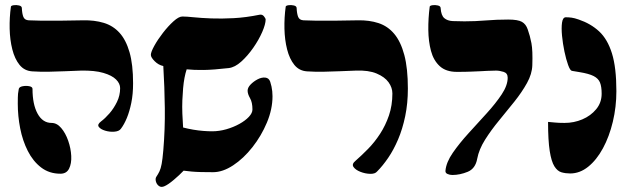

<svg xmlns="http://www.w3.org/2000/svg" viewBox="-20 -672 2471 756"><path d="M456 -165Q449 -155 430.5 -153.5Q412 -152 394 -157.5Q376 -163 369 -172.5Q362 -182 378 -194Q394 -206 411 -225.5Q428 -245 440.5 -270.5Q453 -296 453 -325Q453 -343 437 -359Q421 -375 387 -385Q353 -395 299 -394Q268 -393 235.5 -391.5Q203 -390 170.5 -389.5Q138 -389 107 -391Q76 -393 57 -416.5Q38 -440 28.5 -477.5Q19 -515 18 -559Q17 -603 23 -646Q24 -650 34 -651.5Q44 -653 55 -650.5Q66 -648 66 -640Q67 -618 72 -605.5Q77 -593 93 -592Q119 -591 146 -590.5Q173 -590 210.5 -590.5Q248 -591 307 -592Q352 -593 388.5 -582Q425 -571 450.5 -543Q476 -515 490 -466.5Q504 -418 504 -344Q504 -301 497 -267Q490 -233 479.5 -207.5Q469 -182 456 -165ZM218 12Q174 12 142 -12.5Q110 -37 89.5 -77.5Q69 -118 59.5 -166.5Q50 -215 50 -264Q50 -293 51 -303Q52 -313 54 -322Q56 -330 69.5 -332.5Q83 -335 95.5 -332.5Q108 -330 108 -322Q108 -261 128 -224.5Q148 -188 183 -188Q204 -188 221 -168Q238 -148 248.5 -118Q259 -88 260.5 -58Q262 -28 252 -8Q242 12 218 12Z M574 -456Q574 -467 587.5 -491.5Q601 -516 621.5 -542.5Q642 -569 663 -588Q684 -607 698 -607Q714 -607 743 -604Q772 -601 812 -599.5Q852 -598 900 -600.5Q948 -603 1002 -614Q1013 -616 1019.5 -607.5Q1026 -599 1026 -596Q1026 -577 1012.5 -546Q999 -515 977 -483.5Q955 -452 930 -429.5Q905 -407 881 -404Q820 -397 782 -396.5Q744 -396 715 -399Q710 -384 706.5 -365.5Q703 -347 701 -324.5Q699 -302 698 -277Q697 -252 698 -225Q699 -198 701 -170Q720 -165 740.5 -161.5Q761 -158 780.5 -156.5Q800 -155 815 -155Q843 -155 871 -163Q899 -171 922.5 -184Q946 -197 960 -212Q974 -227 974 -241Q974 -269 964.5 -285.5Q955 -302 955 -315Q955 -327 966.5 -339Q978 -351 994 -359.5Q1010 -368 1024.5 -366.5Q1039 -365 1044 -350Q1047 -341 1049 -331.5Q1051 -322 1052 -312.5Q1053 -303 1053 -293Q1053 -242 1031 -189.5Q1009 -137 974 -92.5Q939 -48 898 -21Q857 6 819 6Q793 6 772 5.5Q751 5 734.5 3.5Q718 2 703 0Q687 17 664.5 36Q642 55 628 61Q615 67 606 60.5Q597 54 594 43Q591 32 595 25Q603 13 608 2.5Q613 -8 616.5 -26.5Q620 -45 623 -80Q630 -163 629 -246Q628 -329 623 -412Q604 -416 589 -431Q574 -446 574 -456Z M1105 -646Q1106 -650 1116 -651.5Q1126 -653 1137 -650.5Q1148 -648 1148 -640Q1149 -618 1154 -605.5Q1159 -593 1175 -592Q1201 -591 1228 -590.5Q1255 -590 1292.5 -590.5Q1330 -591 1389 -592Q1434 -593 1470.5 -581Q1507 -569 1532.5 -538.5Q1558 -508 1572 -455.5Q1586 -403 1586 -323Q1586 -265 1575.5 -214.5Q1565 -164 1547.5 -123Q1530 -82 1508.5 -50.5Q1487 -19 1465 3Q1457 13 1437.5 12.5Q1418 12 1399 4.5Q1380 -3 1372 -14.5Q1364 -26 1380 -39Q1404 -60 1429.5 -86Q1455 -112 1476.5 -145Q1498 -178 1511.5 -217.5Q1525 -257 1525 -304Q1525 -327 1510 -348Q1495 -369 1463 -382.5Q1431 -396 1381 -394Q1350 -393 1317.5 -391.5Q1285 -390 1252.5 -389.5Q1220 -389 1189 -391Q1158 -393 1139 -416.5Q1120 -440 1110.5 -477.5Q1101 -515 1100 -559Q1099 -603 1105 -646Z M1734 0Q1737 -33 1763 -70.5Q1789 -108 1825 -147.5Q1861 -187 1896.5 -226Q1932 -265 1955.5 -300.5Q1979 -336 1979 -366Q1979 -384 1963 -389Q1947 -394 1933 -394Q1913 -394 1899 -393Q1885 -392 1870.5 -391.5Q1856 -391 1835 -390Q1814 -389 1779 -389Q1736 -389 1711.5 -411.5Q1687 -434 1677 -471.5Q1667 -509 1666.5 -554.5Q1666 -600 1672 -646Q1673 -650 1683 -651.5Q1693 -653 1704 -650.5Q1715 -648 1715 -640Q1717 -611 1729.5 -600.5Q1742 -590 1762.5 -589Q1783 -588 1809 -588Q1851 -588 1893 -591.5Q1935 -595 1981 -595Q2019 -595 2035 -586Q2051 -577 2058 -556Q2067 -531 2072.5 -502Q2078 -473 2076 -415Q2075 -381 2055 -345Q2035 -309 2005.5 -272Q1976 -235 1945 -197.5Q1914 -160 1890 -122Q1866 -84 1859 -47Q1852 -8 1821.5 4.5Q1791 17 1761 17Q1751 17 1742 13Q1733 9 1734 0Z M2262 -388 2232 -393Q2225 -394 2217 -416Q2209 -438 2202.5 -469Q2196 -500 2193 -531Q2190 -562 2193 -583Q2196 -604 2208 -604Q2219 -604 2230.5 -602.5Q2242 -601 2259 -595Q2306 -579 2339 -548.5Q2372 -518 2389.5 -462Q2407 -406 2407 -313Q2407 -251 2393 -192.5Q2379 -134 2354 -88Q2329 -42 2296 -15.5Q2263 11 2225 11Q2207 11 2191 6.5Q2175 2 2163 -17Q2151 -36 2144.5 -77.5Q2138 -119 2138 -192Q2152 -191 2165.5 -189.5Q2179 -188 2203 -188Q2240 -188 2273 -202Q2306 -216 2327.5 -242Q2349 -268 2349 -303Q2349 -331 2342.5 -347Q2336 -363 2317.5 -372.5Q2299 -382 2262 -388Z"/></svg>

Font: Noto Rashi Hebrew Black
Style: Regular
Weight: 900
Version: Version 1.006